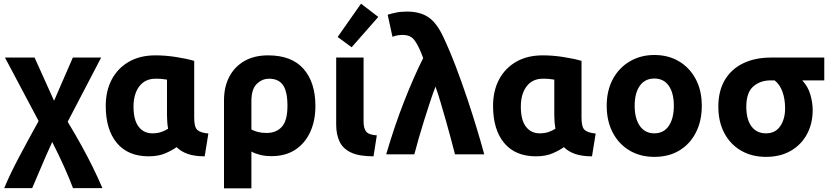

<svg xmlns="http://www.w3.org/2000/svg" viewBox="-20 -839 4512 1044"><path d="M3 184Q32 113 80.5 21Q129 -71 190 -181L7 -526H168L274 -291L376 -526H530L348 -177Q392 -104 425 -44Q458 16 485 71Q512 126 537 184H377Q336 75 264 -67Q229 9 204.5 68Q180 127 155 184Z M788 11Q676 11 615.5 -61.5Q555 -134 555 -263Q555 -345 587.5 -406.5Q620 -468 680.5 -503Q741 -538 825 -538Q880 -538 937.5 -529Q995 -520 1036 -508V-198Q1036 -148 1053 -132.5Q1070 -117 1113 -113L1093 11Q1038 11 1001 -2Q964 -15 940 -39Q919 -23 880.5 -6Q842 11 788 11ZM809 -114Q835 -114 856 -121Q877 -128 894 -139Q888 -174 888 -213V-406Q875 -408 862 -409.5Q849 -411 826 -411Q769 -411 737.5 -369.5Q706 -328 706 -259Q706 -187 733.5 -150.5Q761 -114 809 -114Z M1198 185V-293Q1198 -367 1227 -422Q1256 -477 1309.5 -507.5Q1363 -538 1438 -538Q1566 -538 1630.5 -464.5Q1695 -391 1695 -263Q1695 -182 1666.5 -120.5Q1638 -59 1585 -24.5Q1532 10 1457 10Q1421 10 1394 3Q1367 -4 1347 -15V185ZM1429 -116Q1482 -116 1512.5 -149.5Q1543 -183 1543 -264Q1543 -341 1519 -376Q1495 -411 1443 -411Q1405 -411 1376 -382.5Q1347 -354 1347 -289V-135Q1361 -127 1382 -121.5Q1403 -116 1429 -116Z M2011 11Q1931 11 1887 -10.5Q1843 -32 1825.5 -71Q1808 -110 1808 -161V-526H1957V-177Q1957 -142 1970.5 -124Q1984 -106 2029 -103ZM1892 -582 1816 -638 1943 -819 2037 -747Z M2080 0Q2125 -154 2178 -289Q2231 -424 2281 -523Q2279 -529 2276.5 -535Q2274 -541 2272 -547Q2252 -597 2231.5 -623Q2211 -649 2169 -649Q2156 -649 2143 -647Q2130 -645 2114 -639L2088 -759Q2107 -765 2133 -770.5Q2159 -776 2194 -776Q2263 -776 2308.5 -746Q2354 -716 2390 -639Q2425 -565 2458.5 -477Q2492 -389 2521.5 -300.5Q2551 -212 2574.5 -134Q2598 -56 2613 0H2454Q2444 -39 2431 -87.5Q2418 -136 2403.5 -187Q2389 -238 2375 -285Q2361 -332 2348 -368Q2334 -332 2318.5 -285Q2303 -238 2287 -187Q2271 -136 2257 -87.5Q2243 -39 2233 0Z M2894 11Q2782 11 2721.5 -61.5Q2661 -134 2661 -263Q2661 -345 2693.5 -406.5Q2726 -468 2786.5 -503Q2847 -538 2931 -538Q2986 -538 3043.5 -529Q3101 -520 3142 -508V-198Q3142 -148 3159 -132.5Q3176 -117 3219 -113L3199 11Q3144 11 3107 -2Q3070 -15 3046 -39Q3025 -23 2986.5 -6Q2948 11 2894 11ZM2915 -114Q2941 -114 2962 -121Q2983 -128 3000 -139Q2994 -174 2994 -213V-406Q2981 -408 2968 -409.5Q2955 -411 2932 -411Q2875 -411 2843.5 -369.5Q2812 -328 2812 -259Q2812 -187 2839.5 -150.5Q2867 -114 2915 -114Z M3538 14Q3461 14 3402.5 -21Q3344 -56 3311.5 -118.5Q3279 -181 3279 -264Q3279 -347 3312.5 -409Q3346 -471 3405 -505.5Q3464 -540 3538 -540Q3614 -540 3672 -505.5Q3730 -471 3763 -409Q3796 -347 3796 -264Q3796 -181 3764 -118.5Q3732 -56 3674.5 -21Q3617 14 3538 14ZM3538 -114Q3589 -114 3616.5 -154.5Q3644 -195 3644 -264Q3644 -333 3616.5 -372.5Q3589 -412 3538 -412Q3487 -412 3459 -372.5Q3431 -333 3431 -264Q3431 -195 3459 -154.5Q3487 -114 3538 -114Z M4145 14Q4068 14 4009.5 -20Q3951 -54 3918.5 -115.5Q3886 -177 3886 -259Q3886 -345 3921.5 -404.5Q3957 -464 4021.5 -495Q4086 -526 4172 -526H4462V-402H4342Q4374 -368 4386.5 -324Q4399 -280 4399 -241Q4399 -167 4368 -109.5Q4337 -52 4280 -19Q4223 14 4145 14ZM4145 -114Q4196 -114 4222.5 -153Q4249 -192 4249 -250Q4249 -299 4235 -339Q4221 -379 4192 -402H4172Q4113 -402 4075.5 -368.5Q4038 -335 4038 -259Q4038 -190 4066 -152Q4094 -114 4145 -114Z"/></svg>

Font: Ubuntu Sans ExtraBold
Style: Regular
Weight: 800
Designer: Dalton Maag Ltd
Foundry: Dalton Maag Ltd
Version: Version 1.006; ttfautohint (v1.8.4.7-5d5b)